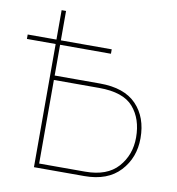

<svg xmlns="http://www.w3.org/2000/svg" viewBox="-80 -782 790 855"><g transform="rotate(10 315.0 -355.0)"><path d="M355 -418Q465 -418 520 -361Q575 -304 575 -209Q575 -121 519 -60.5Q463 0 358 0H130V-557H0V-577H130V-710H150V-577H380V-557H150V-418ZM358 -20Q457 -20 506 -75Q555 -130 555 -209Q555 -293 509.5 -345.5Q464 -398 355 -398H150V-20Z"/></g></svg>

Font: Raleway-v4020 Thin
Style: Regular
Weight: 250
Designer: Matt McInerney, Pablo Impallari, Rodrigo Fuenzalida
Foundry: Matt McInerney, Pablo Impallari, Rodrigo Fuenzalida
Version: Version 4.020;PS 004.020;hotconv 1.0.88;makeotf.lib2.5.64775